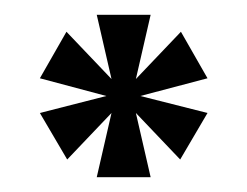

<svg xmlns="http://www.w3.org/2000/svg" viewBox="-20 -740 335 260"><path d="M70 -697 131 -633 111 -720H184L164 -633L225 -697L261 -634L170 -610L261 -587L224 -524L164 -587L184 -500H111L131 -587L71 -524L34 -587L124 -610L34 -634Z"/></svg>

Font: HermeneusOne
Style: Regular
Weight: 400
Designer: Rodrigo Fuenzalida, Pablo Impallari
Foundry: Pablo Impallari, Rodrigo Fuenzalida
Version: Version 1.000; ttfautohint (v0.8) -G 200 -r 50